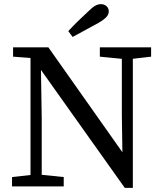

<svg xmlns="http://www.w3.org/2000/svg" viewBox="-20 -898 786 925"><path d="M38 0V-45L146 -57H170L287 -45V0ZM127 0V-647H176L181 -328V0ZM461 -625V-670H708V-625L605 -613H583ZM581 7 171 -570H164L136 -618L43 -625V-670H213L582 -147L570 -142L567 -343V-670H620V7ZM309 -748Q332 -773 355.5 -796Q379 -819 403 -841Q424 -862 438 -870Q452 -878 466 -878Q482 -878 493 -868.5Q504 -859 504 -843Q504 -829 493 -816.5Q482 -804 455 -788Q424 -771 392.5 -754Q361 -737 330 -720Z"/></svg>

Font: Source Serif 4 18pt
Style: Regular
Weight: 400
Designer: Frank Grießhammer
Foundry: Adobe Systems Incorporated
Version: Version 4.004;hotconv 1.0.116;makeotfexe 2.5.65601